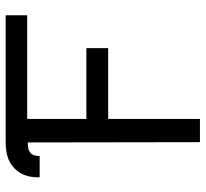

<svg xmlns="http://www.w3.org/2000/svg" viewBox="-44 -681 726 678"><g transform="rotate(-90 319.0 -342.0)"><path d="M119 -598Q107 -589 107 -565H32Q30 -626 68 -658Q98 -685 156 -685H604V-609H238V-400H488V-323H238V1H156L155 -607Q129 -607 119 -598Z"/></g></svg>

Font: Bellota
Style: Bold
Weight: 700
Designer: Kemie Guaida
Foundry: Kemie Guaida
Version: Version 4.001